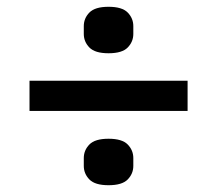

<svg xmlns="http://www.w3.org/2000/svg" viewBox="-20 -588 640 566"><path d="M67 -261V-350H533V-261ZM300 -42Q260 -42 243.5 -59Q227 -76 227 -99V-122Q227 -145 243.5 -162Q260 -179 300 -179Q340 -179 356.5 -162Q373 -145 373 -122V-99Q373 -76 356.5 -59Q340 -42 300 -42ZM300 -431Q260 -431 243.5 -448Q227 -465 227 -488V-511Q227 -534 243.5 -551Q260 -568 300 -568Q340 -568 356.5 -551Q373 -534 373 -511V-488Q373 -465 356.5 -448Q340 -431 300 -431Z"/></svg>

Font: IBM Plex Sans Arabic Medium
Style: Regular
Weight: 500
Designer: Mike Abbink, Paul van der Laan, Pieter van Rosmalen, Wael Morcos, Khajak Apelian
Foundry: Bold Monday
Version: Version 1.1